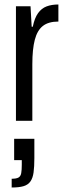

<svg xmlns="http://www.w3.org/2000/svg" viewBox="-20 -538 293 855"><path d="M51 0V-510H116L121 -419H126Q134 -458 149.5 -479.5Q165 -501 187.5 -509.5Q210 -518 240 -518V-442Q196 -442 171 -422.5Q146 -403 135 -361Q124 -319 124 -252V0ZM32 297V258Q53 258 62.5 252.5Q72 247 74.5 233Q77 219 77 196V175H43V80H133V166Q133 205 129.5 230Q126 255 115.5 270Q105 285 85 291Q65 297 32 297Z"/></svg>

Font: Saira ExtraCondensed Medium
Style: Regular
Weight: 500
Width: 2
Designer: Hector Gatti with collaboration of the Omnibus-Type team
Foundry: Omnibus-Type
Version: Version 1.101